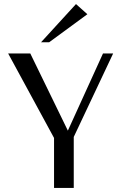

<svg xmlns="http://www.w3.org/2000/svg" viewBox="-20 -925 597 945"><path d="M246 0V-246L20 -662H129L314 -282L487 -662H537L343 -251V0ZM182 -717 354 -905 410 -855 222 -717Z"/></svg>

Font: Belleza
Style: Regular
Weight: 400
Designer: Eduardo Rodriguez Tunni
Foundry: Eduardo Rodriguez Tunni
Version: Version 1.003; ttfautohint (v1.8.4.7-5d5b)